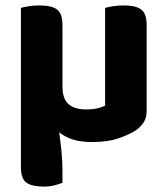

<svg xmlns="http://www.w3.org/2000/svg" viewBox="-20 -508 616 707"><path d="M520 -100Q520 -76 510 -59Q500 -42 480 -28Q453 -11 414.5 2Q376 15 319 15Q277 15 247.5 5.5Q218 -4 198 -21Q203 16 206.5 50.5Q210 85 210 124V165Q198 170 180.5 174.5Q163 179 141 179Q96 179 76.5 164Q57 149 57 107V-479Q67 -482 85.5 -485Q104 -488 125 -488Q170 -488 190 -473Q210 -458 210 -416V-189Q210 -144 232.5 -124.5Q255 -105 297 -105Q323 -105 340.5 -109.5Q358 -114 367 -119V-479Q378 -482 396 -485Q414 -488 436 -488Q480 -488 500 -473Q520 -458 520 -416V-100Z"/></svg>

Font: Baloo Bhai 2
Style: Bold
Weight: 700
Designer: Supriya Tembe, Noopur Datye and Ek Type
Foundry: Ek Type
Version: Version 1.640;PS 1.000;hotconv 16.6.51;makeotf.lib2.5.65220;